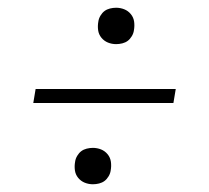

<svg xmlns="http://www.w3.org/2000/svg" viewBox="-20 -588 540 496"><path d="M280 -474Q269 -474 259 -478Q249 -482 242 -490.5Q235 -499 233.5 -510Q232 -521 234 -532Q235 -540 239.5 -547.5Q244 -555 250 -559.5Q256 -564 264 -566Q272 -568 280 -568Q291 -568 301 -564Q311 -560 318 -551.5Q325 -543 326.5 -532Q328 -521 326 -510Q325 -502 320.5 -494.5Q316 -487 310 -482.5Q304 -478 296 -476Q288 -474 280 -474ZM428 -322H66L72 -358H434ZM220 -112Q209 -112 199 -116Q189 -120 182 -128.5Q175 -137 173.5 -148Q172 -159 174 -170Q175 -178 179.5 -185.5Q184 -193 190 -197.5Q196 -202 204 -204Q212 -206 220 -206Q231 -206 241 -202Q251 -198 258 -189.5Q265 -181 266.5 -170Q268 -159 266 -148Q265 -140 260.5 -132.5Q256 -125 250 -120.5Q244 -116 236 -114Q228 -112 220 -112Z"/></svg>

Font: Iosevka Term Curly XLt Obl
Style: Regular
Weight: 200
Italic angle: -9°
Designer: Belleve Invis
Foundry: Belleve Invis
Version: Version 32.3.0